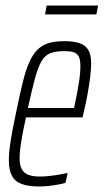

<svg xmlns="http://www.w3.org/2000/svg" viewBox="-20 -667 375 695"><path d="M122 8Q83 8 58.5 -1Q34 -10 23 -31Q12 -52 12 -87Q12 -116 18.5 -157Q25 -198 37 -254Q52 -329 65 -379.5Q78 -430 95.5 -460.5Q113 -491 140 -504.5Q167 -518 212 -518Q247 -518 268.5 -510.5Q290 -503 300 -485.5Q310 -468 310 -438Q310 -418 306.5 -389Q303 -360 297 -326.5Q291 -293 282 -256L279 -242H74Q63 -192 57 -155.5Q51 -119 51 -94Q51 -69 59 -54.5Q67 -40 83 -34Q99 -28 125 -28Q140 -28 158.5 -30Q177 -32 194.5 -35Q212 -38 225 -41L217 -5Q207 -2 191 1Q175 4 157 6Q139 8 122 8ZM81 -276H248L254 -305Q260 -333 265.5 -367Q271 -401 271 -428Q271 -452 264.5 -463.5Q258 -475 245 -478.5Q232 -482 214 -482Q183 -482 163.5 -475Q144 -468 131 -446.5Q118 -425 107 -384.5Q96 -344 81 -276ZM143 -615 149 -647H335L329 -615Z"/></svg>

Font: Saira UltraCondensed ExtraLight
Style: Italic
Weight: 250
Width: 1
Italic angle: -12°
Designer: Hector Gatti with collaboration of the Omnibus-Type team
Foundry: Omnibus-Type
Version: Version 1.101